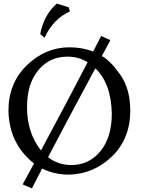

<svg xmlns="http://www.w3.org/2000/svg" viewBox="-20 -968 810 1075"><path d="M209.5 -126Q357.4 -400.9 470.7 -619.6Q420.4 -650.9 357.4 -650.9Q257.3 -650.9 194.3 -574.7Q131.3 -498.5 131.3 -369.1Q131.3 -223.6 209.5 -126ZM378.4 -43.9Q478.5 -43.9 542.2 -121.3Q606 -198.7 606 -332.5Q602.1 -502.4 513.7 -585.4Q349.6 -280.3 249 -87.9Q306.2 -43.9 378.4 -43.9ZM158.7 86.9 106.9 64.5 170.4 -52.7Q31.2 -162.6 27.3 -347.7Q27.3 -503.4 131.1 -603.3Q234.9 -703.1 368.7 -703.1Q441.9 -703.1 501.5 -679.2L546.4 -766.6L598.1 -743.2L550.3 -654.3Q598.6 -627.9 653.8 -549.3Q709 -470.7 709.5 -348.6Q709 -191.4 607.9 -93Q506.8 5.4 367.7 9.8Q283.2 9.8 215.8 -24.4ZM229.5 -756.8 205.1 -776.9Q225.6 -884.3 297.9 -947.8L363.8 -927.7L371.6 -904.3Q276.9 -861.3 229.5 -756.8Z"/></svg>

Font: Kelvinch
Style: Regular
Weight: 400
Designer: Paul James MIller
Foundry: High-Logic / Made with FontCreator
Version: Version 3.30 September 23, 2016